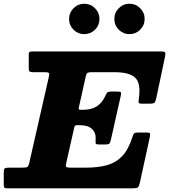

<svg xmlns="http://www.w3.org/2000/svg" viewBox="-68 -1032 926 1052"><path d="M338.5 -332 295.5 -141.5Q291.5 -125 293.8 -119.2Q296 -113.5 318.5 -113.5H405.5Q470 -113.5 518.8 -127.2Q567.5 -141 601.8 -177Q636 -213 657.5 -281Q662 -295.5 666.5 -300.8Q671 -306 691 -306H731Q752 -306 754 -300.5Q756 -295 752.5 -279.5L698 -29.5Q693.5 -10.5 687.5 -5.2Q681.5 0 657.5 0H-25.5Q-38.5 0 -43 -3.2Q-47.5 -6.5 -47.5 -20V-85Q-47.5 -104.5 -42.5 -109Q-37.5 -113.5 -18.5 -113.5H54.5Q76 -113.5 82 -117.2Q88 -121 92 -138L199.5 -610.5Q203 -625.5 200.2 -631Q197.5 -636.5 178 -636.5H115Q100.5 -636.5 95 -639.8Q89.5 -643 89.5 -658.5V-733.5Q89.5 -744.5 94 -747.2Q98.5 -750 109.5 -750H813Q836 -750 837.8 -742.8Q839.5 -735.5 835.5 -718L788.5 -495.5Q784.5 -477.5 780 -470.8Q775.5 -464 752.5 -464H709.5Q691.5 -464 691.2 -471.2Q691 -478.5 692.5 -491.5Q705 -574.5 673.5 -605.5Q642 -636.5 558.5 -636.5H434Q418 -636.5 412 -633Q406 -629.5 402.5 -616L364 -443.5Q362 -435 364.5 -432.8Q367 -430.5 375 -430.5H387.5Q431.5 -430.5 460 -448Q488.5 -465.5 505 -498.5Q512 -512.5 516.5 -521.5Q521 -530.5 544 -530.5H572Q591.5 -530.5 594.2 -526Q597 -521.5 593.5 -506L539.5 -266Q536 -251 531.8 -245.8Q527.5 -240.5 508.5 -240.5H474Q457.5 -240.5 456.2 -246.5Q455 -252.5 456 -265Q459 -304 436.5 -325Q414 -346 372 -346H355.5Q345.5 -346 342.8 -343Q340 -340 338.5 -332ZM641.5 -845Q607 -845 582.8 -869.2Q558.5 -893.5 558.5 -928Q558.5 -962.5 582.8 -987Q607 -1011.5 641.5 -1011.5Q676 -1011.5 700.2 -987Q724.5 -962.5 724.5 -928Q724.5 -893.5 700.2 -869.2Q676 -845 641.5 -845ZM393.5 -845Q359 -845 334.8 -869.2Q310.5 -893.5 310.5 -928Q310.5 -962.5 334.8 -987Q359 -1011.5 393.5 -1011.5Q428 -1011.5 452.5 -987Q477 -962.5 477 -928Q477 -893.5 452.5 -869.2Q428 -845 393.5 -845Z"/></svg>

Font: Besley* Heavy
Style: Italic
Weight: 800
Italic angle: -13°
Designer: Owen Earl
Foundry: indestructible type*
Version: Version 3.000; ttfautohint (v1.8.3)